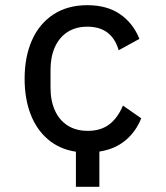

<svg xmlns="http://www.w3.org/2000/svg" viewBox="-20 -575 640 741"><path d="M75 -271Q75 -356 103.5 -420Q132 -484 186.5 -519.5Q241 -555 317 -555Q393.5 -555 444 -519.8Q494.5 -484.5 518 -425L438 -381Q425.5 -425.5 395.2 -448.8Q365 -472 317 -472Q272 -472 240 -451Q208 -430 191.5 -392.5Q175 -355 175 -306.5V-236Q175 -186.5 191.8 -149Q208.5 -111.5 240.8 -90.8Q273 -70 319 -70Q368.5 -70 401.2 -94.5Q434 -119 454.5 -167.5L525 -118.5Q505 -67.5 464.5 -33.5Q424 0.5 363.5 10V146H273V10.5Q210 1 165.5 -36.8Q121 -74.5 98 -134.5Q75 -194.5 75 -271Z"/></svg>

Font: JuliaMono
Style: Regular
Weight: 400
Monospace: yes
Designer: cormullion
Foundry: corm
Version: Version 0.055; ttfautohint (v1.8.4)